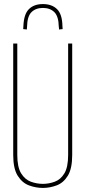

<svg xmlns="http://www.w3.org/2000/svg" viewBox="-20 -914 420 944"><path d="M45 -152V-700H65V-152Q65 -92 84 -61.5Q103 -31 132 -20.5Q161 -10 191 -10Q220 -10 249 -20.5Q278 -31 296.5 -61.5Q315 -92 315 -152V-700H335V-152Q335 -85 313.5 -50Q292 -15 258.5 -2.5Q225 10 191 10Q156 10 122.5 -2.5Q89 -15 67 -50Q45 -85 45 -152ZM191 -894Q235 -894 260.5 -869Q286 -844 287 -785Q288 -777 288 -771L270 -769Q270 -772 270 -776Q270 -780 269 -783Q268 -834 247 -854.5Q226 -875 191 -875Q156 -875 135 -854.5Q114 -834 113 -783Q113 -776 112 -769L94 -771Q94 -775 94.5 -778Q95 -781 95 -785Q97 -844 122 -869Q147 -894 191 -894Z"/></svg>

Font: Georama Condensed Thin
Style: Regular
Weight: 100
Width: 3
Designer: Jean-Baptiste Levee
Foundry: Production Type
Version: Version 1.000